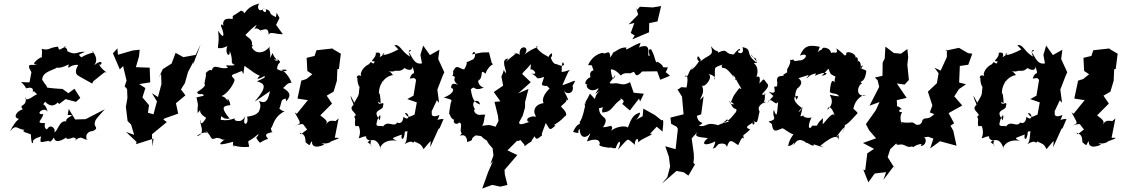

<svg xmlns="http://www.w3.org/2000/svg" viewBox="-20 -825 6500 1112"><path d="M323 -223 360 -251 420 -235 445 -258 411 -311 376 -285 342 -310C322 -310 256 -316 253 -318C242 -345 250 -321 224 -364C227 -403 262 -411 307 -431C260 -430 316 -412 321 -458C290 -438 306 -415 378 -452C370 -408 379 -454 433 -449C388 -374 474 -381 437 -384L514 -341L520 -354L586 -407C619 -400 560 -418 551 -464C562 -419 594 -501 525 -447C554 -482 524 -522 509 -532C542 -515 509 -528 451 -493C436 -509 426 -505 472 -525C420 -528 426 -501 370 -528C371 -560 324 -552 367 -555C325 -546 324 -521 316 -555C257 -548 267 -531 222 -542C226 -518 220 -502 223 -493C216 -499 147 -446 194 -452C178 -440 122 -471 162 -407L151 -348C76 -347 103 -365 132 -313C132 -313 181 -332 169 -288C180 -309 171 -289 225 -259C213 -289 204 -289 156 -256C127 -242 123 -255 129 -261C136 -200 86 -227 112 -191C83 -188 38 -135 107 -135C109 -154 71 -134 38 -64C75 -111 79 -75 122 -73C98 -61 145 -55 159 -46C160 -8 165 15 172 -1C162 -22 225 -36 218 -35C205 19 225 -10 280 -10C253 -15 266 16 292 -29C297 -7 311 6 368 -31C359 -26 361 -11 408 -30C387 -27 441 -31 409 -8C459 -47 452 -16 491 -15C478 -5 465 -63 517 -66C549 -79 534 -89 529 -100C523 -130 550 -149 587 -192L476 -135L415 -133L378 -194L372 -159C434 -160 354 -147 364 -122C322 -131 314 -60 294 -59C307 -75 274 -113 254 -78C251 -72 232 -83 241 -112C180 -110 224 -129 231 -164C177 -159 235 -212 256 -178C239 -242 218 -204 241 -236C292 -183 320 -247 316 -229Z M837 -172 843 -216 805 -261 822 -315 786 -338 850 -348 847 -433 767 -436 785 -498 789 -537 750 -533 663 -508 660 -545 634 -516 674 -423 693 -442 713 -358 702 -325 716 -309 718 -258 709 -206 719 -124 739 -104 757 -44 710 -61 771 -3 768 10 869 -22 863 24 860 -47 946 -118 926 -133 933 -139 1012 -167 999 -227 1054 -273 1028 -307 1051 -344 1069 -408 1101 -469 1098 -450 1142 -568 1113 -507 1042 -494 997 -519 974 -457 923 -425 900 -377 913 -398 915 -338 895 -263 860 -285 889 -238 869 -163Z M1481 -660C1484 -629 1538 -690 1536 -620C1539 -648 1578 -625 1618 -627L1579 -681L1599 -721C1578 -755 1585 -761 1578 -726C1521 -751 1565 -756 1519 -773C1532 -738 1481 -763 1514 -780C1476 -741 1464 -792 1484 -805C1388 -783 1401 -721 1388 -764C1396 -717 1401 -762 1375 -763C1314 -719 1330 -744 1328 -716C1317 -713 1275 -729 1272 -687C1279 -659 1261 -701 1260 -674C1283 -621 1278 -591 1243 -648C1256 -564 1226 -539 1257 -547C1255 -552 1247 -536 1297 -558C1279 -517 1312 -483 1311 -530C1337 -459 1306 -466 1341 -448C1301 -440 1273 -457 1301 -433C1251 -417 1215 -468 1205 -409C1221 -400 1208 -442 1172 -402C1175 -382 1170 -380 1163 -334C1163 -344 1187 -331 1123 -293C1120 -267 1166 -291 1158 -270L1118 -261C1134 -194 1121 -225 1125 -170C1165 -214 1106 -181 1174 -143C1156 -109 1138 -99 1142 -129C1126 -122 1182 -47 1118 -36C1191 -91 1208 -16 1168 -71C1213 -35 1192 -9 1233 -26C1268 -29 1264 -1 1294 -27C1232 18 1246 19 1331 -4C1320 37 1363 28 1316 12C1368 31 1410 27 1423 25C1416 -28 1404 14 1477 -49C1475 -22 1446 -44 1485 2C1543 -34 1537 -11 1525 -31C1503 -60 1579 -58 1554 -62C1539 -126 1541 -69 1554 -88C1563 -107 1573 -155 1630 -181C1630 -181 1619 -177 1598 -196C1615 -236 1602 -248 1635 -254L1637 -238C1678 -281 1646 -299 1611 -321C1624 -300 1633 -348 1668 -345C1665 -360 1640 -407 1609 -420C1664 -431 1640 -395 1585 -425C1586 -477 1624 -450 1583 -487C1609 -456 1540 -488 1582 -479C1539 -528 1579 -535 1533 -475C1560 -502 1533 -542 1543 -557C1511 -511 1447 -506 1433 -568C1422 -538 1457 -563 1439 -564C1445 -610 1400 -603 1393 -642C1394 -596 1407 -640 1467 -682C1439 -625 1455 -691 1497 -638ZM1280 -262 1263 -269C1286 -275 1329 -323 1339 -362C1331 -383 1295 -388 1365 -405C1343 -398 1316 -389 1381 -414C1394 -383 1388 -399 1396 -444C1448 -406 1456 -399 1485 -386C1452 -358 1487 -369 1510 -384C1527 -378 1491 -365 1468 -354C1512 -341 1533 -327 1455 -236L1544 -297C1527 -218 1506 -232 1479 -240C1511 -193 1443 -153 1512 -201C1464 -183 1491 -160 1411 -149C1425 -97 1377 -91 1401 -152C1370 -101 1349 -140 1341 -117C1378 -115 1326 -129 1341 -140C1308 -129 1294 -126 1258 -131C1265 -178 1254 -130 1310 -138C1256 -203 1271 -212 1314 -216C1309 -256 1286 -263 1304 -237Z M1843 5C1897 13 1908 -22 1886 4C1888 -10 1956 -21 1938 -27H1919L1941 -139L1891 -96L1931 -122C1871 -136 1880 -109 1850 -83C1887 -120 1876 -125 1835 -157L1903 -225C1893 -240 1882 -256 1872 -271L1912 -294L1931 -357L1934 -424L1943 -426L1954 -514L1901 -545H1913L1813 -534L1802 -501L1756 -490L1760 -414L1789 -395L1754 -367L1725 -358L1703 -254L1763 -245L1699 -166L1687 -174C1717 -115 1735 -110 1684 -96C1750 -113 1726 -112 1759 -75C1701 -30 1731 -53 1708 -61C1734 -44 1748 -53 1750 -1C1786 30 1767 9 1788 -8C1783 10 1794 41 1858 13Z M2288 -538C2307 -551 2222 -500 2197 -508C2185 -514 2236 -529 2175 -491C2168 -472 2206 -530 2156 -519C2164 -491 2110 -466 2150 -470C2141 -436 2132 -484 2118 -454C2077 -436 2055 -386 2081 -380C2041 -406 2044 -363 2050 -375C2047 -340 2071 -289 2067 -349C2051 -267 2072 -297 2032 -230L2010 -272C2015 -236 2032 -224 2026 -216C1990 -186 2064 -164 2032 -151C2046 -93 2067 -95 2038 -142C2029 -67 2048 -106 2059 -92C2081 -27 2030 -13 2084 -33C2124 -42 2073 -27 2129 -8C2115 29 2154 31 2109 -2C2149 -32 2176 0 2184 37C2174 40 2193 -23 2279 -10C2239 -27 2252 -24 2307 -46C2299 -13 2321 -5 2325 -63C2362 -65 2368 -86 2346 -87C2332 -49 2342 -7 2322 10C2381 -25 2366 18 2379 -6C2406 7 2419 7 2433 39C2490 -28 2472 -12 2472 27L2520 -79L2526 -82L2549 -136C2499 -136 2512 -112 2525 -159C2456 -131 2491 -194 2478 -176L2510 -244L2523 -230L2513 -306L2543 -384L2553 -406V-407L2518 -483L2525 -537L2470 -506L2431 -561L2415 -507L2424 -458C2374 -446 2362 -514 2345 -523C2385 -539 2327 -549 2356 -497C2306 -522 2298 -572 2264 -563ZM2379 -373 2390 -363 2375 -271 2339 -251 2394 -232 2381 -161C2358 -154 2344 -133 2325 -171C2356 -170 2351 -117 2317 -149C2310 -84 2261 -128 2281 -116C2260 -82 2226 -135 2196 -89C2205 -105 2162 -84 2160 -106C2165 -143 2192 -188 2180 -128C2137 -184 2176 -181 2196 -201C2213 -258 2176 -201 2169 -236L2184 -227C2186 -253 2176 -310 2175 -274C2169 -356 2234 -376 2188 -345C2195 -354 2222 -387 2256 -390C2234 -424 2210 -410 2257 -411C2281 -423 2294 -403 2323 -431C2354 -411 2371 -422 2369 -440C2390 -375 2370 -423 2353 -370Z M2828 -460 2812 -522 2771 -521 2714 -510C2733 -553 2742 -487 2715 -479C2640 -441 2711 -498 2669 -424C2653 -419 2624 -457 2610 -421C2597 -413 2612 -395 2599 -387C2637 -375 2586 -372 2633 -333C2583 -358 2594 -306 2594 -315C2614 -312 2608 -281 2550 -260C2607 -246 2596 -247 2590 -227C2580 -164 2578 -164 2588 -159C2581 -160 2608 -115 2616 -139C2592 -112 2628 -98 2638 -115C2671 -114 2623 -43 2671 -54C2647 -80 2681 -86 2645 -40C2638 -34 2683 -63 2686 -2C2740 -21 2690 -11 2735 -41C2784 -36 2760 -36 2790 -17C2823 5 2775 -30 2833 34L2838 75L2820 125L2835 108L2807 172L2773 267L2830 246L2878 256L2919 246L2904 186L2902 159L2976 73L2919 46L2975 -10C3003 -2 2976 -37 3018 14C3015 34 3021 11 3068 -10C3059 -5 3044 9 3076 -36C3089 -3 3107 -37 3119 -39C3115 -51 3121 -56 3141 -113C3168 -67 3163 -70 3198 -98C3173 -101 3208 -104 3249 -149C3271 -160 3255 -182 3229 -208C3236 -220 3279 -243 3254 -256C3282 -232 3273 -246 3242 -307C3257 -271 3309 -282 3296 -328C3321 -373 3319 -359 3237 -331C3270 -407 3273 -416 3284 -421C3253 -413 3266 -413 3233 -408C3232 -442 3237 -487 3247 -450C3233 -434 3210 -455 3195 -455C3168 -466 3166 -529 3160 -492C3180 -475 3189 -551 3155 -494C3156 -501 3111 -511 3084 -555C3121 -557 3062 -548 3019 -510C3055 -561 2981 -569 2990 -507C2972 -526 2941 -509 2968 -515C2902 -465 2901 -452 2924 -486C2876 -483 2913 -423 2911 -400C2881 -432 2914 -443 2884 -382L2894 -329L2840 -292L2878 -238L2844 -235L2864 -154L2867 -124L2850 -91C2808 -105 2809 -101 2772 -96C2787 -114 2782 -144 2791 -161C2721 -162 2733 -146 2782 -163C2743 -146 2714 -184 2731 -193C2698 -239 2754 -260 2760 -220C2727 -230 2714 -253 2707 -308C2739 -336 2712 -292 2782 -317C2726 -336 2761 -404 2747 -356C2788 -376 2751 -432 2793 -398C2793 -411 2817 -447 2836 -453ZM3052 -422C3065 -431 3105 -388 3057 -399C3104 -380 3073 -359 3131 -380C3121 -336 3104 -330 3143 -327C3142 -335 3170 -309 3161 -310C3103 -254 3127 -210 3144 -229C3087 -228 3069 -196 3076 -168C3093 -133 3078 -160 3051 -147C3024 -140 3031 -116 3051 -119C3040 -122 2983 -88 2987 -118L3007 -154L3021 -203V-234L3041 -310L2981 -284L3054 -349L3004 -397C3015 -414 3027 -420 3055 -454Z M3584 -223 3628 -185 3681 -254 3687 -237 3709 -282 3650 -288 3629 -349C3579 -321 3573 -350 3529 -341C3493 -342 3518 -345 3544 -393C3535 -352 3523 -368 3517 -425C3506 -412 3526 -445 3576 -387C3588 -406 3625 -401 3629 -400C3677 -423 3689 -404 3642 -440C3661 -372 3671 -383 3699 -411L3786 -412L3804 -363L3860 -386C3825 -421 3834 -391 3848 -435C3796 -433 3844 -436 3787 -468C3777 -449 3774 -499 3757 -527C3756 -544 3726 -552 3743 -502C3722 -496 3751 -546 3720 -558C3656 -559 3675 -515 3690 -577C3648 -566 3590 -518 3609 -550C3566 -553 3540 -518 3535 -525C3515 -490 3505 -482 3514 -491C3514 -542 3494 -514 3476 -515C3485 -525 3417 -518 3386 -448C3418 -446 3404 -450 3415 -425C3428 -409 3390 -428 3399 -377C3372 -371 3356 -324 3387 -340C3359 -330 3400 -279 3446 -315C3447 -300 3401 -261 3454 -300C3405 -256 3448 -228 3397 -283C3370 -224 3349 -219 3387 -197C3367 -240 3357 -213 3371 -231C3370 -206 3351 -131 3337 -118C3345 -96 3327 -124 3299 -61C3353 -45 3316 -65 3337 -78C3340 -13 3384 -30 3397 -52C3401 -46 3395 -48 3379 -6C3410 -17 3452 -27 3454 8C3435 25 3512 30 3507 31C3518 23 3549 46 3549 24C3569 -25 3582 -5 3558 43C3630 -34 3605 -27 3662 17C3644 5 3678 -48 3676 -1C3705 -20 3663 0 3753 -45C3764 -65 3712 -17 3785 -93C3772 -97 3771 -103 3817 -63C3823 -118 3825 -137 3811 -128L3774 -158L3706 -196L3702 -152C3624 -112 3684 -131 3687 -173C3629 -159 3629 -99 3610 -78C3634 -93 3571 -106 3519 -68C3542 -103 3496 -90 3531 -101C3477 -82 3463 -90 3474 -90C3516 -159 3453 -130 3449 -198C3502 -207 3463 -225 3468 -174C3528 -174 3526 -219 3577 -249C3555 -260 3598 -253 3591 -233ZM3664 -782 3676 -740 3621 -684 3654 -692 3633 -634 3656 -619 3642 -597 3739 -638 3740 -691 3788 -701 3809 -790 3761 -782 3686 -786 3667 -764Z M4141 10C4141 10 4184 -5 4190 27C4205 -22 4215 -13 4254 15C4259 18 4279 -57 4292 -13C4278 -55 4282 -31 4325 -76C4275 -90 4343 -108 4340 -120C4330 -90 4367 -106 4339 -129C4366 -108 4365 -110 4378 -175C4391 -171 4342 -206 4417 -237C4385 -208 4421 -244 4407 -289L4414 -278C4360 -266 4436 -307 4428 -335C4397 -370 4412 -377 4378 -341C4386 -386 4375 -382 4361 -381C4375 -414 4364 -448 4347 -457C4355 -471 4389 -438 4329 -511C4337 -481 4366 -501 4360 -464C4291 -515 4343 -540 4280 -552C4299 -494 4227 -523 4266 -535C4269 -556 4238 -522 4230 -510C4172 -510 4201 -550 4138 -520C4136 -544 4136 -510 4098 -557C4115 -498 4090 -514 4036 -469C4040 -482 4021 -510 4020 -494C4010 -473 4046 -458 4037 -485C3990 -399 3954 -416 4009 -448C3953 -413 3978 -375 3944 -383C3962 -399 3967 -368 3956 -318C3908 -323 3933 -318 3904 -307L3930 -265L3939 -163L3863 -144L3867 -108L3899 -91L3906 -78L3893 39L3833 22L3854 83L3861 139L3845 201L3813 239L3898 165L3940 173L3967 192L4005 127L3996 119L3999 92L3998 64L3986 -23L4036 -80C3990 -32 4013 -33 4080 -25C4037 8 4059 26 4123 -6C4115 43 4092 40 4123 30ZM4124 -104C4065 -117 4076 -88 4027 -96C4075 -128 4025 -96 4016 -154L4041 -163L4055 -267L4033 -245C4047 -278 4061 -292 4045 -332C4057 -309 4114 -380 4084 -394C4090 -399 4134 -379 4118 -364C4128 -440 4098 -429 4177 -455C4137 -446 4181 -420 4163 -432C4176 -429 4182 -441 4232 -376C4207 -395 4233 -395 4242 -365C4227 -353 4246 -376 4239 -372C4264 -324 4288 -297 4262 -315C4221 -261 4233 -278 4214 -235L4234 -220C4233 -224 4202 -213 4206 -243C4229 -168 4254 -212 4243 -177C4201 -124 4195 -124 4163 -112C4207 -139 4180 -142 4201 -120C4116 -104 4108 -69 4151 -97Z M4459 -269 4424 -229C4446 -276 4471 -200 4487 -237C4480 -164 4480 -136 4462 -189C4447 -143 4492 -136 4431 -121C4485 -79 4466 -102 4449 -118C4455 -48 4476 -69 4511 -82C4525 -79 4547 -55 4575 -47C4533 12 4556 23 4536 19C4579 29 4587 -29 4576 17C4595 -19 4617 -25 4654 5C4645 -9 4697 35 4693 11C4753 29 4765 36 4731 19C4820 -54 4838 -36 4840 -4C4830 -71 4852 -49 4822 -29C4871 -98 4884 -102 4857 -53C4871 -85 4869 -78 4874 -101C4906 -114 4949 -182 4947 -163C4936 -183 4966 -155 4922 -196C4930 -226 4941 -253 4980 -274L4996 -271C4925 -262 4951 -339 4973 -341C4946 -364 4988 -330 4997 -412C5002 -424 4936 -425 4978 -447C4951 -392 4982 -461 4950 -473C4942 -431 4959 -507 4935 -491C4940 -519 4871 -536 4882 -509C4866 -498 4884 -501 4824 -545C4841 -491 4786 -550 4785 -495C4817 -543 4739 -562 4741 -539C4712 -530 4710 -499 4728 -554C4665 -567 4638 -561 4613 -503C4672 -526 4646 -471 4606 -475C4559 -463 4594 -487 4561 -477C4530 -484 4582 -493 4539 -424C4539 -399 4541 -408 4517 -393C4529 -375 4469 -403 4482 -347C4479 -321 4488 -326 4464 -323C4463 -312 4482 -273 4432 -294ZM4819 -269 4786 -276C4784 -272 4822 -234 4771 -188C4781 -228 4808 -188 4819 -136C4811 -185 4793 -162 4741 -100C4755 -114 4740 -80 4747 -141C4689 -92 4737 -97 4683 -97C4678 -77 4646 -71 4680 -146C4660 -134 4607 -154 4647 -162C4598 -143 4620 -144 4628 -206C4615 -174 4586 -162 4624 -200C4558 -246 4581 -278 4603 -266L4594 -248C4574 -271 4597 -319 4602 -316C4574 -297 4653 -339 4604 -372C4655 -386 4680 -404 4649 -371C4666 -375 4661 -397 4728 -403C4739 -413 4728 -460 4700 -386C4770 -420 4788 -394 4739 -386C4796 -441 4768 -434 4792 -396C4833 -369 4815 -400 4813 -347C4805 -364 4791 -365 4786 -292C4804 -277 4825 -290 4840 -267Z M5356 -33 5386 -22 5367 35 5424 -7 5520 19 5501 -68 5485 -97 5506 -111 5474 -170 5553 -214 5507 -267 5534 -309 5575 -337 5535 -347 5539 -443 5588 -450 5611 -514 5587 -517 5534 -548 5455 -531 5464 -538V-495L5428 -416L5392 -433L5416 -401L5406 -343L5354 -294L5380 -214L5365 -174L5391 -164C5350 -124 5342 -151 5323 -130C5312 -75 5257 -124 5296 -92C5256 -134 5267 -105 5200 -118C5221 -85 5177 -127 5205 -177C5189 -170 5176 -191 5203 -193C5164 -230 5179 -182 5174 -245L5231 -258L5174 -342L5219 -335L5244 -362L5235 -450L5240 -494L5235 -541L5198 -514L5157 -518L5108 -555L5104 -486L5092 -462L5091 -386L5047 -376L5063 -360L5072 -322L5016 -213L5074 -234L5052 -186L4995 -106L5014 -70L5054 -24L4978 3L5042 37L5003 63L4991 161L4980 157L5009 231L5046 180L5112 172L5096 217L5156 138L5165 155L5121 85L5136 39L5184 -7C5207 -11 5164 -35 5172 11C5192 20 5191 1 5231 22C5258 33 5257 16 5270 28C5272 19 5337 -5 5311 21C5353 19 5349 -45 5315 -27Z M5896 -538C5915 -551 5830 -500 5805 -508C5793 -514 5844 -529 5783 -491C5776 -472 5814 -530 5764 -519C5772 -491 5718 -466 5758 -470C5749 -436 5740 -484 5726 -454C5685 -436 5663 -386 5689 -380C5649 -406 5652 -363 5658 -375C5655 -340 5679 -289 5675 -349C5659 -267 5680 -297 5640 -230L5618 -272C5623 -236 5640 -224 5634 -216C5598 -186 5672 -164 5640 -151C5654 -93 5675 -95 5646 -142C5637 -67 5656 -106 5667 -92C5689 -27 5638 -13 5692 -33C5732 -42 5681 -27 5737 -8C5723 29 5762 31 5717 -2C5757 -32 5784 0 5792 37C5782 40 5801 -23 5887 -10C5847 -27 5860 -24 5915 -46C5907 -13 5929 -5 5933 -63C5970 -65 5976 -86 5954 -87C5940 -49 5950 -7 5930 10C5989 -25 5974 18 5987 -6C6014 7 6027 7 6041 39C6098 -28 6080 -12 6080 27L6128 -79L6134 -82L6157 -136C6107 -136 6120 -112 6133 -159C6064 -131 6099 -194 6086 -176L6118 -244L6131 -230L6121 -306L6151 -384L6161 -406V-407L6126 -483L6133 -537L6078 -506L6039 -561L6023 -507L6032 -458C5982 -446 5970 -514 5953 -523C5993 -539 5935 -549 5964 -497C5914 -522 5906 -572 5872 -563ZM5987 -373 5998 -363 5983 -271 5947 -251 6002 -232 5989 -161C5966 -154 5952 -133 5933 -171C5964 -170 5959 -117 5925 -149C5918 -84 5869 -128 5889 -116C5868 -82 5834 -135 5804 -89C5813 -105 5770 -84 5768 -106C5773 -143 5800 -188 5788 -128C5745 -184 5784 -181 5804 -201C5821 -258 5784 -201 5777 -236L5792 -227C5794 -253 5784 -310 5783 -274C5777 -356 5842 -376 5796 -345C5803 -354 5830 -387 5864 -390C5842 -424 5818 -410 5865 -411C5889 -423 5902 -403 5931 -431C5962 -411 5979 -422 5977 -440C5998 -375 5978 -423 5961 -370Z M6342 5C6396 13 6407 -22 6385 4C6387 -10 6455 -21 6437 -27H6418L6440 -139L6390 -96L6430 -122C6370 -136 6379 -109 6349 -83C6386 -120 6375 -125 6334 -157L6402 -225C6392 -240 6381 -256 6371 -271L6411 -294L6430 -357L6433 -424L6442 -426L6453 -514L6400 -545H6412L6312 -534L6301 -501L6255 -490L6259 -414L6288 -395L6253 -367L6224 -358L6202 -254L6262 -245L6198 -166L6186 -174C6216 -115 6234 -110 6183 -96C6249 -113 6225 -112 6258 -75C6200 -30 6230 -53 6207 -61C6233 -44 6247 -53 6249 -1C6285 30 6266 9 6287 -8C6282 10 6293 41 6357 13Z"/></svg>

Font: Asimov Aggro
Style: It
Weight: 500
Designer: Google
Version: Version 2.000980; 2014